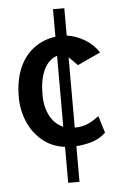

<svg xmlns="http://www.w3.org/2000/svg" viewBox="-54 -646 537 846"><g transform="rotate(-5 214.0 -223.0)"><path d="M213 161V2Q153 -6 112 -41Q71 -76 50 -127Q29 -178 29 -233Q29 -307 51.5 -360.5Q74 -414 116 -446Q158 -478 213 -485V-607H263V-486Q304 -480 341.5 -458Q379 -436 403 -399L301 -352L263 -390V-79Q290 -79 310.5 -86Q331 -93 346 -103Q361 -113 371 -120L394 -45Q366 -19 332 -9Q298 1 263 3V161ZM213 -87V-401Q174 -388 154 -345Q134 -302 134 -236Q134 -182 154.5 -142.5Q175 -103 213 -87Z"/></g></svg>

Font: Kreon Medium
Style: Regular
Weight: 500
Version: Version 2.002